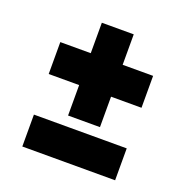

<svg xmlns="http://www.w3.org/2000/svg" viewBox="-119 -840 846 871"><g transform="rotate(20 304.5 -404.5)"><path d="M80 -233H528V-79H80ZM528 -429H381V-282H227V-429H80V-583H227V-730H381V-583H528Z"/></g></svg>

Font: Exo Black
Style: Regular
Weight: 900
Designer: Natanael Gama
Foundry: Natanael Gama
Version: Version 1.500; ttfautohint (v1.6)